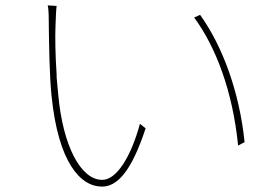

<svg xmlns="http://www.w3.org/2000/svg" viewBox="-20 -699 1040 712"><path d="M520 -223 499 -240C466 -119 413 -32 359 -32C279 -32 213 -159 196 -348C194 -369 192 -391 190 -412V-423C185 -494 184 -565 186 -609C187 -633 188 -665 190 -677L157 -679C161 -663 161 -625 161 -606V-599C162 -542 163 -423 171 -345C196 -95 279 -7 358 -7C413 -7 466 -59 520 -223ZM887 -172C868 -357 806 -527 722 -644L700 -634C781 -524 843 -360 863 -159L887 -172Z"/></svg>

Font: Glow Sans SC Normal Thin
Style: Regular
Weight: 100
Designer: Ryoko NISHIZUKA (kana, bopomofo & ideographs); Paul D. Hunt (Latin, Greek & Cyrillic); Sandoll Communications, Soo-young
Version: Version 0.93